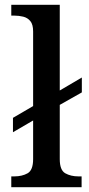

<svg xmlns="http://www.w3.org/2000/svg" viewBox="-20 -780 372 800"><path d="M27 0V-45H39Q72 -45 95 -58Q118 -71 118 -117V-278L34 -229V-289L118 -338V-649Q118 -678 106.5 -692Q95 -706 77 -710.5Q59 -715 39 -715H27V-760H229V-403L321 -457V-395L229 -343V-117Q229 -71 252 -58Q275 -45 307 -45H320V0Z"/></svg>

Font: Noto Serif Lao Medium
Style: Regular
Weight: 500
Designer: Monotype Design Team
Foundry: Monotype Imaging Inc.
Version: Version 2.003; ttfautohint (v1.8.4.7-5d5b)